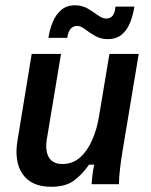

<svg xmlns="http://www.w3.org/2000/svg" viewBox="-20 -707 578 737"><path d="M176.7 10Q100.8 10 67.1 -38.3Q33.3 -86.7 47.5 -170L101.7 -500H214.2L160 -174.2Q152.5 -130 167.1 -103.8Q181.7 -77.5 220 -77.5Q258.3 -77.5 286.2 -101.7Q314.2 -125.8 332.9 -167.5Q351.7 -209.2 360 -260L400 -500H512.5L450 -125Q444.2 -89.2 440.4 -56.7Q436.7 -24.2 436.7 0H331.7Q332.5 -16.7 335 -36.2Q337.5 -55.8 341.7 -75H321.7Q295.8 -37.5 263.8 -13.8Q231.7 10 176.7 10ZM165.8 -561.7Q170.8 -594.2 182.5 -622.5Q194.2 -650.8 215 -668.8Q235.8 -686.7 267.5 -686.7Q295.8 -686.7 317.5 -673.8Q339.2 -660.8 356.2 -648.3Q373.3 -635.8 388.3 -635.8Q402.5 -635.8 411.7 -645.8Q420.8 -655.8 423.3 -681.7H495.8Q490.8 -648.3 479.2 -619.6Q467.5 -590.8 446.7 -573.8Q425.8 -556.7 394.2 -556.7Q366.7 -556.7 345 -569.2Q323.3 -581.7 306.7 -594.6Q290 -607.5 276.7 -607.5Q244.2 -607.5 238.3 -561.7Z"/></svg>

Font: Familjen Grotesk Medium
Style: Italic
Weight: 500
Italic angle: -9.46201°
Designer: Anders Wikstroem, Jonas Baeckman, Matilda Gysing, Kristian Moeller
Foundry: Familjen STHLM AB
Version: Version 2.002; ttfautohint (v1.8.4.7-5d5b)